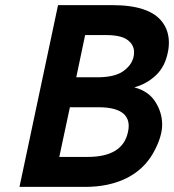

<svg xmlns="http://www.w3.org/2000/svg" viewBox="-20 -731 681 751"><path d="M253.4 -311.5 211.9 -117.2H322.8Q460 -117.2 480.5 -214.4Q483.4 -226.6 483.4 -238.3Q483.4 -311.5 364.3 -311.5ZM313 -593.8 278.3 -428.7H360.4Q427.7 -428.7 461.4 -452.1Q504.4 -482.4 504.4 -526.9Q504.4 -555.7 479 -574.7Q453.6 -593.8 395 -593.8ZM207 -710.9H419.9Q564.9 -710.9 614.7 -645Q640.6 -610.8 640.6 -564Q640.6 -543.5 635.7 -522.5Q624.5 -469.2 589.6 -436.3Q554.7 -403.3 505.4 -389.2Q560.5 -375 587.4 -333Q614.3 -291 614.3 -243.7Q614.3 -197.8 583 -139.2Q527.3 -34.7 396.5 -7.8Q357.4 0 312.5 0H56.2Z"/></svg>

Font: Tuffy
Style: BoldItalic
Weight: 700
Italic angle: -12°
Designer: Thatcher Ulrich, Karoly Barta, Michael Everson
Version: Version 001.271